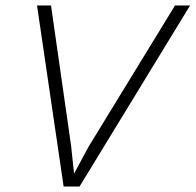

<svg xmlns="http://www.w3.org/2000/svg" viewBox="-20 -680 713 700"><path d="M673 -660 270 0H212L115 -660H166L239 -150L250 -47L304 -147L618 -660Z"/></svg>

Font: Work Sans Light
Style: Italic
Weight: 300
Italic angle: -13°
Designer: Wei Huang
Foundry: Wei Huang
Version: Version 2.010; ttfautohint (v1.8.3)